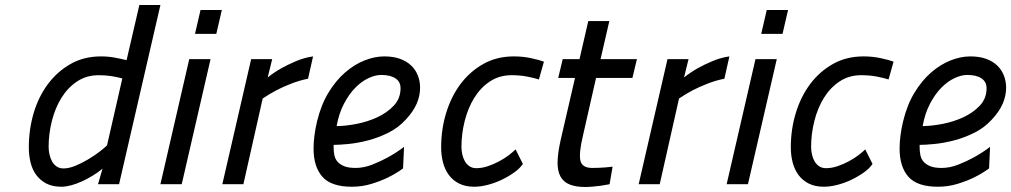

<svg xmlns="http://www.w3.org/2000/svg" viewBox="-20 -735 4034 766"><path d="M455 0H371L389 -62Q371 -47 349.5 -34Q328 -21 306 -11Q284 -1 263 4.5Q242 10 225 10Q190 10 165.5 -2.5Q141 -15 125 -36.5Q109 -58 102 -86.5Q95 -115 95 -147Q95 -219 114.5 -284.5Q134 -350 171.5 -400Q209 -450 262 -480Q315 -510 383 -510Q412 -510 438.5 -505Q465 -500 485 -495L536 -715H620ZM233 -63Q255 -63 280.5 -73.5Q306 -84 330.5 -98.5Q355 -113 375.5 -128.5Q396 -144 407 -155L468 -422Q451 -427 426.5 -431Q402 -435 374 -435Q325 -435 287.5 -410Q250 -385 225 -344.5Q200 -304 187 -252.5Q174 -201 174 -149Q174 -134 177.5 -118.5Q181 -103 188 -90.5Q195 -78 206.5 -70.5Q218 -63 233 -63Z M735 -499H820L705 0H620ZM780 -695H865L843 -600H758Z M982 -499H1066L1048 -426Q1073 -446 1103 -463Q1128 -477 1161 -491Q1194 -505 1229 -510L1209 -421Q1174 -414 1141 -401Q1108 -388 1083 -375Q1053 -359 1028 -342L951 0H867Z M1399 -65Q1431 -65 1464.5 -78Q1498 -91 1527 -107Q1560 -125 1592 -149L1588 -63Q1559 -42 1526 -26Q1497 -12 1460.5 -1Q1424 10 1384 10Q1301 10 1266 -30Q1231 -70 1231 -142Q1231 -192 1245 -251Q1261 -317 1290.5 -365.5Q1320 -414 1357 -446Q1394 -478 1434.5 -494Q1475 -510 1513 -510Q1549 -510 1575.5 -500.5Q1602 -491 1620 -474Q1638 -457 1647 -434Q1656 -411 1656 -385Q1656 -353 1642.5 -321.5Q1629 -290 1599 -258Q1569 -225 1528.5 -205Q1488 -185 1447 -174.5Q1406 -164 1369.5 -160.5Q1333 -157 1311 -157V-147Q1311 -131 1314 -116Q1317 -101 1326.5 -90Q1336 -79 1353 -72Q1370 -65 1399 -65ZM1501 -436Q1477 -436 1449.5 -423Q1422 -410 1397 -384.5Q1372 -359 1352 -320.5Q1332 -282 1323 -232Q1357 -232 1401.5 -240.5Q1446 -249 1485 -267Q1524 -285 1551 -313.5Q1578 -342 1578 -383Q1578 -409 1557.5 -422.5Q1537 -436 1501 -436Z M2066 -81Q2054 -63 2031.5 -47Q2009 -31 1982 -18Q1955 -5 1926 2.5Q1897 10 1872 10Q1837 10 1812 -2.5Q1787 -15 1771 -36.5Q1755 -58 1747.5 -86.5Q1740 -115 1740 -147Q1740 -219 1760 -284.5Q1780 -350 1817.5 -400Q1855 -450 1908.5 -480Q1962 -510 2030 -510Q2066 -510 2098.5 -503Q2131 -496 2150 -489L2130 -418Q2115 -423 2085.5 -429Q2056 -435 2021 -435Q1972 -435 1934.5 -410Q1897 -385 1872 -344.5Q1847 -304 1834 -252.5Q1821 -201 1821 -149Q1821 -134 1824.5 -118.5Q1828 -103 1835 -91Q1842 -79 1853.5 -71.5Q1865 -64 1880 -64Q1903 -64 1926.5 -72Q1950 -80 1971.5 -91.5Q1993 -103 2010 -116Q2027 -129 2037 -139Z M2358 -424 2306 -195Q2289 -124 2295.5 -94.5Q2302 -65 2343 -65Q2354 -65 2367.5 -65.5Q2381 -66 2394 -67Q2409 -68 2424 -70L2412 0Q2395 3 2377 6Q2362 8 2345 9.5Q2328 11 2315 11Q2277 11 2252.5 1Q2228 -9 2216 -31Q2204 -53 2204.5 -88Q2205 -123 2216 -173L2274 -424H2207L2225 -499H2292L2327 -651H2411L2376 -499H2521L2503 -424Z M2643 -499H2727L2709 -426Q2734 -446 2764 -463Q2789 -477 2822 -491Q2855 -505 2890 -510L2870 -421Q2835 -414 2802 -401Q2769 -388 2744 -375Q2714 -359 2689 -342L2612 0H2528Z M2994 -499H3079L2964 0H2879ZM3039 -695H3124L3102 -600H3017Z M3461 -81Q3449 -63 3426.5 -47Q3404 -31 3377 -18Q3350 -5 3321 2.5Q3292 10 3267 10Q3232 10 3207 -2.5Q3182 -15 3166 -36.5Q3150 -58 3142.5 -86.5Q3135 -115 3135 -147Q3135 -219 3155 -284.5Q3175 -350 3212.5 -400Q3250 -450 3303.5 -480Q3357 -510 3425 -510Q3461 -510 3493.5 -503Q3526 -496 3545 -489L3525 -418Q3510 -423 3480.5 -429Q3451 -435 3416 -435Q3367 -435 3329.5 -410Q3292 -385 3267 -344.5Q3242 -304 3229 -252.5Q3216 -201 3216 -149Q3216 -134 3219.5 -118.5Q3223 -103 3230 -91Q3237 -79 3248.5 -71.5Q3260 -64 3275 -64Q3298 -64 3321.5 -72Q3345 -80 3366.5 -91.5Q3388 -103 3405 -116Q3422 -129 3432 -139Z M3737 -65Q3769 -65 3802.5 -78Q3836 -91 3865 -107Q3898 -125 3930 -149L3926 -63Q3897 -42 3864 -26Q3835 -12 3798.5 -1Q3762 10 3722 10Q3639 10 3604 -30Q3569 -70 3569 -142Q3569 -192 3583 -251Q3599 -317 3628.5 -365.5Q3658 -414 3695 -446Q3732 -478 3772.5 -494Q3813 -510 3851 -510Q3887 -510 3913.5 -500.5Q3940 -491 3958 -474Q3976 -457 3985 -434Q3994 -411 3994 -385Q3994 -353 3980.5 -321.5Q3967 -290 3937 -258Q3907 -225 3866.5 -205Q3826 -185 3785 -174.5Q3744 -164 3707.5 -160.5Q3671 -157 3649 -157V-147Q3649 -131 3652 -116Q3655 -101 3664.5 -90Q3674 -79 3691 -72Q3708 -65 3737 -65ZM3839 -436Q3815 -436 3787.5 -423Q3760 -410 3735 -384.5Q3710 -359 3690 -320.5Q3670 -282 3661 -232Q3695 -232 3739.5 -240.5Q3784 -249 3823 -267Q3862 -285 3889 -313.5Q3916 -342 3916 -383Q3916 -409 3895.5 -422.5Q3875 -436 3839 -436Z"/></svg>

Font: Panefresco 500wt
Style: Italic
Weight: 700
Foundry: Campivisivi & Chank Co
Version: Version 1.000